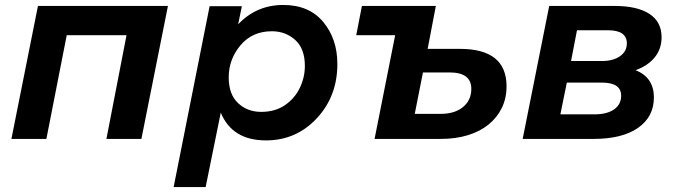

<svg xmlns="http://www.w3.org/2000/svg" viewBox="-20 -560 2722 774"><path d="M133 -536H657L550 0H409L490 -418H249L167 0H26Z M809 194H680L825 -535H955L940 -462Q1014 -540 1122 -540Q1226 -540 1283 -471.5Q1340 -403 1340 -302Q1340 -172 1257 -83Q1174 6 1052 6Q916 6 870 -106ZM1033 -109Q1089 -109 1128.5 -136Q1168 -163 1188.5 -205.5Q1209 -248 1209 -294Q1209 -364 1170 -399Q1131 -434 1076 -434Q997 -434 949.5 -377.5Q902 -321 902 -248Q902 -180 939.5 -144.5Q977 -109 1033 -109Z M1416 -418 1439 -536H1737L1704 -363H1834Q2022 -363 2022 -212Q2022 -164 2003 -125Q1984 -86 1949.5 -58Q1915 -30 1866 -15Q1817 0 1757 0H1490L1573 -418ZM1757 -101Q1813 -101 1846.5 -128.5Q1880 -156 1880 -202Q1880 -268 1792 -268H1685L1652 -101Z M2194 -536H2458Q2549 -536 2598 -504Q2647 -472 2647 -410Q2647 -363 2619.5 -329Q2592 -295 2542 -277Q2616 -248 2616 -167Q2616 -89 2552 -44.5Q2488 0 2373 0H2087ZM2406 -314Q2452 -314 2479.5 -333.5Q2507 -353 2507 -385Q2507 -438 2431 -438H2306L2282 -314ZM2376 -99Q2427 -99 2455.5 -119Q2484 -139 2484 -174Q2484 -227 2407 -227H2265L2239 -99Z"/></svg>

Font: Argentum Sans Medium
Style: Italic
Weight: 500
Italic angle: -11°
Designer: Julieta Ulanovsky (font), Cristiano Sobral (main changes and remaster)
Foundry: Julieta Ulanovsky (font), Cristiano Sobral (main changes and remaster)
Version: Version 2.007;June 15, 2022;FontCreator 14.0.0.2814 64-bit; 